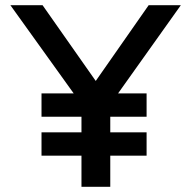

<svg xmlns="http://www.w3.org/2000/svg" viewBox="-20 -720 737 740"><path d="M264 -360 20 -700H144L349 -408L553 -700H677L435 -360H545V-270H405V-210H545V-120H405V0H294V-120H140V-210H294V-270H140V-360Z"/></svg>

Font: Edgecutting Lite Sharp
Style: Medium
Weight: 500
Designer: RandomMaerks (Nguyen Gia Bao)
Version: Version 1.0